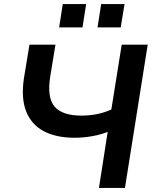

<svg xmlns="http://www.w3.org/2000/svg" viewBox="-20 -925 752 945"><path d="M467 0 510 -276Q479 -263 435 -255Q391 -247 347 -247Q256 -247 195 -279.5Q134 -312 108.5 -377.5Q83 -443 98 -541L125 -705H253L227 -547Q211 -444 249 -400Q287 -356 381 -356Q419 -356 455.5 -363Q492 -370 528 -386L579 -705H707L595 0ZM460 -790 478 -905H593L574 -790ZM271 -790 289 -905H404L386 -790Z"/></svg>

Font: Mulish ExtraLight
Style: Italic
Weight: 200
Italic angle: -9°
Designer: Vernon Adams
Foundry: Vernon Adams
Version: Version 3.603